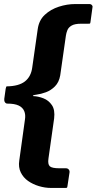

<svg xmlns="http://www.w3.org/2000/svg" viewBox="-20 -762 477 947"><path d="M232 165Q202 165 172 156Q142 147 118.5 130.5Q95 114 82.5 88.5Q70 63 75 30L103 -172Q107 -196 99.5 -214Q92 -232 72 -241.5Q52 -251 16 -251Q9 -251 4.5 -257.5Q0 -264 1 -274L8 -324Q10 -334 11 -335Q12 -336 14 -336Q73 -337 103 -360.5Q133 -384 139 -429L166 -618Q172 -662 201 -689Q230 -716 270.5 -729Q311 -742 350 -742H421Q429 -742 433.5 -736.5Q438 -731 436 -725L426 -652Q425 -646 423 -645.5Q421 -645 415 -645H380Q349 -645 333.5 -636Q318 -627 312.5 -613.5Q307 -600 305 -586L277 -390Q271 -356 251 -336Q231 -316 206.5 -307Q182 -298 159 -295Q150 -294 145 -292Q140 -290 144 -288Q169 -287 194.5 -277Q220 -267 236 -243.5Q252 -220 247 -178L219 20Q215 48 225.5 58Q236 68 273 68H305Q314 68 319 74Q324 80 323 88L313 154Q312 163 310 164Q308 165 299 165H232Z"/></svg>

Font: Libre Franklin Thin ExtraBold
Style: Italic
Weight: 800
Italic angle: -8°
Version: Version 2.000